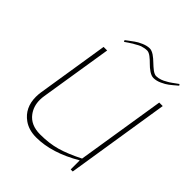

<svg xmlns="http://www.w3.org/2000/svg" viewBox="-194 -802 928 928"><g transform="rotate(45 269.5 -338.5)"><path d="M404.8 -596.2Q391.1 -596.2 374 -607.4Q356.9 -619.1 344.2 -632.3Q331.1 -646 315.9 -657.7Q300.8 -668.9 289.6 -668.9Q273.4 -668.9 253.9 -662.6Q244.6 -659.2 224.1 -647Q220.7 -645 218.3 -644Q217.8 -643.6 216.8 -643.1Q214.8 -641.6 210.9 -639.2Q206.1 -636.2 199.2 -631.8L180.7 -619.1L176.8 -627L190.9 -637.7Q207 -650.4 216.8 -656.7Q230 -666.5 251.5 -675.8Q273.4 -685.1 291.5 -685.1Q304.7 -685.1 321.8 -673.8Q338.4 -662.1 352.1 -648.4Q366.2 -634.8 381.3 -623Q397 -611.8 407.7 -611.8Q415 -611.8 422.9 -613.3Q425.3 -613.8 427.7 -614.7Q432.6 -615.7 437 -617.2Q446.8 -620.1 465.8 -631.3Q471.2 -633.8 486.3 -644.5L514.6 -665L519.5 -658.2Q494.1 -636.2 480.5 -626Q467.3 -615.7 445.8 -606Q424.8 -596.2 404.8 -596.2ZM207.5 7.8Q157.2 7.8 122.6 -16.6Q67.4 -55.7 67.4 -130.4Q67.4 -146 69.8 -162.1L128.4 -532.2H152.8L93.8 -162.1Q91.3 -147 91.3 -132.8Q91.3 -90.3 114.7 -58.6Q146 -16.1 210.4 -16.1Q272.9 -16.1 322.3 -30.3Q371.6 -44.4 436.5 -77.1L508.8 -532.2H532.7L448.7 -1H434.6V-63Q314 7.8 207.5 7.8Z"/></g></svg>

Font: Squarion Thin
Style: Italic
Weight: 100
Designer: Natanael Gama
Version: Version 1.00;September 12, 2019;FontCreator 11.5.0.2425 64-b